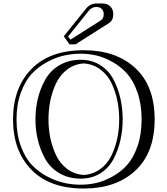

<svg xmlns="http://www.w3.org/2000/svg" viewBox="-20 -1043 962 1105"><path d="M445 -15Q374 -15 321 -46.5Q268 -78 239.5 -130Q211 -182 197.5 -238.5Q184 -295 184 -356Q184 -417 197.5 -474Q211 -531 239.5 -583Q268 -635 321 -667Q374 -699 445 -699Q510 -699 559 -667Q608 -635 634.5 -583Q661 -531 673.5 -474Q686 -417 686 -356Q686 -295 673.5 -238.5Q661 -182 634.5 -130Q608 -78 559 -46.5Q510 -15 445 -15ZM445 20Q490 20 534 10Q578 0 626.5 -26.5Q675 -53 711.5 -93.5Q748 -134 771.5 -202Q795 -270 795 -356Q795 -442 771.5 -510Q748 -578 711.5 -619Q675 -660 626.5 -687Q578 -714 533.5 -724Q489 -734 445 -734Q398 -734 351 -724Q304 -714 253 -687Q202 -660 163.5 -619Q125 -578 100 -510Q75 -442 75 -356Q75 -270 100 -202Q125 -134 163.5 -93.5Q202 -53 253 -26.5Q304 0 351 10Q398 20 445 20ZM462 -678Q407 -674 366 -642.5Q325 -611 302.5 -563Q280 -515 269.5 -463Q259 -411 259 -356Q259 -301 269.5 -249.5Q280 -198 302.5 -150Q325 -102 366 -71Q407 -40 462 -36Q517 -40 558.5 -71Q600 -102 622.5 -150Q645 -198 655.5 -249.5Q666 -301 666 -356Q666 -411 655.5 -463Q645 -515 622.5 -563Q600 -611 558.5 -642.5Q517 -674 462 -678ZM462 42Q266 42 160.5 -66.5Q55 -175 55 -356Q55 -537 160.5 -645.5Q266 -754 462 -754Q648 -754 759 -651Q870 -548 870 -356Q870 -164 759 -61Q648 42 462 42ZM490 -980 372 -833 386 -815 559 -925Q577 -936 577 -961Q577 -980 565.5 -991.5Q554 -1003 535 -1003Q508 -1003 490 -980ZM347 -834 474 -992Q499 -1023 535 -1023H570Q598 -1023 615 -1006Q632 -989 632 -961Q632 -926 607 -910L415 -788H380Z"/></svg>

Font: Jacques Francois Shadow
Style: Regular
Weight: 400
Designer: Alexei Vanyashin, Nikita Kanarev (i@xarsok.ru)
Foundry: Cyreal (www.cyreal.org)
Version: Version 1.003